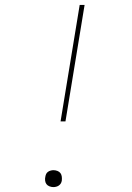

<svg xmlns="http://www.w3.org/2000/svg" viewBox="-20 -755 540 783"><path d="M227 -260 305 -735H325L247 -260ZM198 8Q190 8 182 5Q174 2 169.5 -4Q165 -10 164 -18.5Q163 -27 165 -35Q166 -41 168.5 -46Q171 -51 176 -54.5Q181 -58 187 -59.5Q193 -61 198 -61Q206 -61 214 -58Q222 -55 226.5 -49Q231 -43 232 -34.5Q233 -26 232 -18Q231 -12 228 -7Q225 -2 220 1.5Q215 5 209 6.5Q203 8 198 8Z"/></svg>

Font: Iosevka Thin
Style: Italic
Weight: 100
Italic angle: -9°
Monospace: yes
Designer: Belleve Invis
Foundry: Belleve Invis
Version: Version 32.5.0; ttfautohint (v1.8.4)